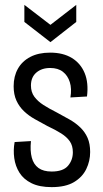

<svg xmlns="http://www.w3.org/2000/svg" viewBox="-20 -756 424 788"><path d="M192 12Q142 12 109.5 -4Q77 -20 60 -47Q43 -74 38.5 -107Q34 -140 40 -173L107 -177Q103 -137 110.5 -109Q118 -81 138 -66.5Q158 -52 192 -52Q239 -52 259 -75.5Q279 -99 279 -131Q279 -158 266.5 -176Q254 -194 231 -208.5Q208 -223 174 -239Q148 -253 123 -267Q98 -281 78.5 -299.5Q59 -318 47.5 -343Q36 -368 36 -402Q36 -443 53.5 -474Q71 -505 104.5 -522.5Q138 -540 186 -540Q239 -540 275 -518Q311 -496 327.5 -456Q344 -416 337 -360L269 -356Q275 -392 266.5 -419Q258 -446 238 -461.5Q218 -477 186 -477Q151 -477 129 -458Q107 -439 107 -405Q107 -378 121 -359Q135 -340 158.5 -325Q182 -310 212 -295Q240 -280 265.5 -265.5Q291 -251 310 -232.5Q329 -214 339.5 -190Q350 -166 350 -132Q350 -95 334 -62Q318 -29 283.5 -8.5Q249 12 192 12ZM80 -736 187 -654 293 -736V-666L187 -583L80 -666Z"/></svg>

Font: Bricolage Grotesque Condensed Light
Style: Regular
Weight: 300
Width: 3
Designer: Mathieu Triay
Foundry: Atelier Triay
Version: Version 1.000;gftools[0.9.30]